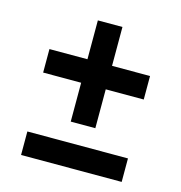

<svg xmlns="http://www.w3.org/2000/svg" viewBox="-92 -672 712 754"><g transform="rotate(15 264.5 -295.0)"><path d="M214.5 -177.5V-335.5H60V-431H214.5V-589H314.5V-431H469V-335.5H314.5V-177.5ZM60 -0.5V-96H469V-0.5Z"/></g></svg>

Font: Encode Sans Semi Condensed SemiBold
Style: Regular
Weight: 600
Width: 4
Designer: Multiple Designers
Foundry: Impallari Type
Version: Version 3.000; ttfautohint (v1.8.3) -l 8 -r 50 -G 200 -x 14 